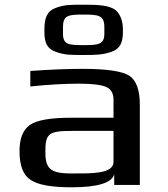

<svg xmlns="http://www.w3.org/2000/svg" viewBox="-20 -787 713 817"><path d="M575 0V-342C575 -404 560 -445 530 -465C500 -484 434 -494 333 -494C266 -494 191 -491 109 -485V-419C185 -427 255 -431 316 -431C373 -431 411 -426 432 -417C452 -408 463 -390 463 -363V-286H281C195 -286 138 -276 108 -256C78 -235 63 -198 63 -144C63 -82 79 -41 111 -21C143 0 200 10 284 10C396 10 457 -9 466 -46V0ZM173 -141C173 -220 187 -230 289 -230H463V-98C463 -47 367 -49 303 -49H280C192 -49 173 -72 173 -141ZM503 -663C503 -697 492 -726 473 -743C445 -766 392 -767 335 -767C277 -767 254 -767 216 -753C179 -739 169 -708 169 -663V-651C169 -608 179 -580 216 -567C254 -553 277 -553 335 -553C393 -553 417 -554 456 -567C492 -580 503 -608 503 -651ZM335 -595C272 -595 248 -597 248 -644V-671C248 -722 270 -725 335 -725C400 -725 424 -722 424 -671V-644C424 -597 398 -595 335 -595Z"/></svg>

Font: Gamestation Extended
Style: Regular
Weight: 400
Width: 7
Designer: Jonas Hecksher
Foundry: Jonas Hecksher, Playtypeª, e-types AS
Version: Version 1.003